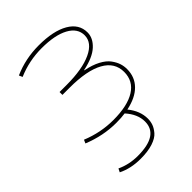

<svg xmlns="http://www.w3.org/2000/svg" viewBox="-219 -627 945 945"><g transform="rotate(-45 253.0 -155.0)"><path d="M302 -284Q348 -275 380 -258Q412 -241 427.5 -219.5Q443 -198 449 -179Q455 -160 455 -140Q455 -85 419 -48.5Q383 -12 315 2Q355 51 355 105Q355 124 349 141.5Q343 159 327 178Q311 197 276 208.5Q241 220 190 220Q122 220 70 194L79 176Q130 200 190 200Q335 200 335 105Q335 54 292 6Q267 10 230 10Q140 10 51 -26L59 -44Q142 -10 230 -10Q329 -10 382 -43.5Q435 -77 435 -140Q435 -206 372.5 -240.5Q310 -275 190 -275H140V-295H190Q299 -295 362 -324.5Q425 -354 425 -405Q425 -454 373.5 -482Q322 -510 230 -510Q143 -510 64 -476L56 -494Q137 -530 230 -530Q331 -530 388 -497Q445 -464 445 -405Q445 -366 410 -333.5Q375 -301 302 -286Z"/></g></svg>

Font: Mplus 1p Thin
Style: Regular
Weight: 250
Version: Version 1.061